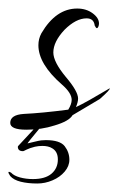

<svg xmlns="http://www.w3.org/2000/svg" viewBox="-45 -277 278 450"><path d="M17 27Q-21 27 -21 11Q-21 -8 11 -10Q53 -12 115 -20Q123 -33 123 -43Q123 -59 100 -79Q45 -127 45 -171Q45 -186 52 -199Q86 -257 136 -257Q157 -257 172 -246Q187 -235 187 -222Q187 -218 185.5 -214.5Q184 -211 182 -211Q180 -211 177 -217Q175 -234 158 -234Q133 -234 106 -207Q80 -179 80 -154Q80 -132 109 -97Q138 -63 138 -46Q138 -38 133 -26Q146 -32 165.5 -43Q185 -54 212 -70Q215 -68 189 -45L125 -7Q117 7 83 17Q52 27 17 27ZM42.3 153.1Q20.2 153.1 3.5 148.9Q-13.2 144.7 -21 135.6Q-21.7 134.3 -23.5 131.4Q-25.3 128.5 -25.3 127.2Q-25.3 123.9 -18.9 127.8Q-12.5 134.9 1.7 138.8Q16 142.7 32.3 142.7Q60.8 142.7 75.7 130.1Q90.6 117.4 90.6 96.7Q90.6 78.6 77.8 70.8Q72.8 67.6 66.8 66.3Q60.8 65 54.4 65Q45.1 65 36.9 66.9Q28.8 68.9 25.9 70.1Q16 74 13.1 75.7Q10.3 77.3 8.9 77.3Q-3.2 77.3 -3.2 66.9Q-3.2 65.6 -0.7 63.3Q1.7 61.1 11 50.7L58.6 -0.5Q62.2 -0.5 65 3.4Q55.8 14.4 45.1 27.1Q34.4 39.7 27 49.1Q19.5 58.5 19.5 59.1Q25.9 57.8 35.9 55.2Q45.8 52.7 51.5 52Q54.4 52 56.8 51.7Q59.3 51.4 62.2 51.4Q95.6 51.4 106.6 65.6Q117.6 79.9 117.6 97.4Q117.6 112.3 106.6 125.2Q95.6 138.2 78.2 145.6Q60.8 153.1 42.3 153.1Z"/></svg>

Font: Lovers Quarrel
Style: Regular
Weight: 400
Designer: Robert E. Leuschke
Foundry: Robert E. Leuschke
Version: Version 1.010; ttfautohint (v1.8.3)